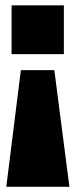

<svg xmlns="http://www.w3.org/2000/svg" viewBox="-20 -548 287 728"><path d="M222.2 -342.8H23.9V-527.8H222.2ZM243.2 160.2H3.9L59.1 -282.2H186Z"/></svg>

Font: Archivo-RBTV
Style: Regular
Weight: 500
Designer: Hector Gatti
Foundry: Hector Gatti
Version: ""